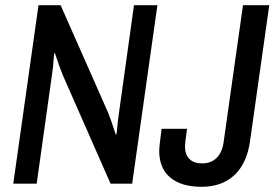

<svg xmlns="http://www.w3.org/2000/svg" viewBox="-20 -706 1057 738"><path d="M128 -686H213L396 -272Q405 -250 425 -189L428 -190Q434 -253 437 -270L495 -686H585L488 0H405L221 -418Q211 -442 191 -502L188 -500Q184 -443 180 -420L121 0H31ZM592 -126Q592 -142 601 -211H699Q691 -156 691 -144Q691 -112 708 -95Q725 -78 757 -78Q792 -78 813.5 -100Q835 -122 840 -163L914 -686H1015L941 -163Q929 -78 881 -33Q833 12 755 12Q677 12 634.5 -23.5Q592 -59 592 -126Z"/></svg>

Font: Archivo Narrow Medium
Style: Italic
Weight: 500
Italic angle: -8°
Designer: Hector Gatti
Foundry: Omnibus-Type
Version: Version 2.001